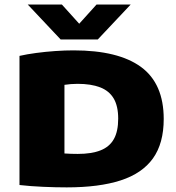

<svg xmlns="http://www.w3.org/2000/svg" viewBox="-20 -825 781 852"><path d="M276 6.5Q228 6.5 171 4Q114 1.5 66.5 -4V-577Q99.5 -584.5 140.8 -590Q182 -595.5 225 -598.5Q268 -601.5 306.5 -601.5Q505 -601.5 605.8 -527.8Q706.5 -454 706.5 -297Q706.5 -189 658.8 -122.2Q611 -55.5 515.5 -24.5Q420 6.5 276 6.5ZM325 -142Q386.5 -142 426.2 -157.8Q466 -173.5 485.2 -207.8Q504.5 -242 504.5 -298.5Q504.5 -354 484.5 -388Q464.5 -422 424.2 -437.5Q384 -453 324 -453Q311 -453 294.2 -451.8Q277.5 -450.5 266 -448.5V-144Q281 -143 295.5 -142.5Q310 -142 325 -142ZM249 -650 103 -805H254.5L347 -702.5H316L408.5 -805H560L414 -650Z"/></svg>

Font: Encode Sans SC SemiExpanded ExtraBold
Style: Regular
Weight: 800
Width: 6
Designer: Multiple Designers
Foundry: Impallari Type
Version: Version 3.002